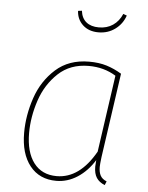

<svg xmlns="http://www.w3.org/2000/svg" viewBox="-54 -797 656 851"><g transform="rotate(5 274.0 -371.5)"><path d="M473 -488 419 -112Q415 -80 415 -68Q415 -45 423 -30Q431 -15 451 -7L444 10Q419 0 407 -18.5Q395 -37 395 -68Q395 -75 397 -97Q366 -47 322 -18.5Q278 10 228 10Q153 10 110.5 -43.5Q68 -97 68 -190Q68 -268 94.5 -346Q121 -424 179.5 -476.5Q238 -529 328 -529Q372 -529 406 -518.5Q440 -508 473 -488ZM90 -191Q90 -106 126 -58.5Q162 -11 228 -11Q330 -11 400 -135L449 -477Q396 -510 328 -510Q246 -510 192.5 -460Q139 -410 114.5 -336.5Q90 -263 90 -191ZM259 -749 276 -751Q280 -718 301 -701Q322 -684 357 -684Q393 -684 419.5 -702Q446 -720 460 -753L476 -747Q463 -709 431 -685.5Q399 -662 357 -662Q314 -662 287.5 -686.5Q261 -711 259 -749Z"/></g></svg>

Font: FiraGO Thin
Style: Italic
Weight: 100
Italic angle: -8°
Designer: bBox Type GmbH
Foundry: bBox Type GmbH
Version: Version 1.001